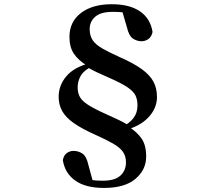

<svg xmlns="http://www.w3.org/2000/svg" viewBox="-20 -784 1040 927"><path d="M482.3 123.4Q393.2 123.4 343.2 87.8Q293.1 52.2 283.4 -11Q288.1 -35 303 -45.3Q317.9 -55.5 335 -55.5Q358.4 -55.5 378.2 -42.3Q397.9 -29.1 406.8 12.7L432 105.3L383.9 73.1Q401.3 81.8 422.5 85.1Q443.7 88.5 476.4 88.5Q534.8 88.5 561.5 63.7Q588.2 38.9 588.2 -0.1Q588.2 -30.2 573.6 -50.9Q559.1 -71.6 526.5 -90.5Q493.9 -109.3 440.8 -133.1Q375.2 -162.3 336.1 -189.8Q297 -217.4 280.1 -248.1Q263.2 -278.8 263.2 -316.2Q263.2 -372.6 301.1 -416.7Q339 -460.8 417.5 -480.3L421.9 -487.8L426.6 -464.9Q385.6 -445.1 370.2 -418.8Q354.9 -392.6 354.9 -362Q354.9 -335.7 365.6 -316Q376.3 -296.4 406.1 -277.3Q435.8 -258.3 492.5 -232.8Q530.1 -216.2 553.5 -204.8Q576.9 -193.4 603.2 -178V-171.1Q641.8 -146.4 663.8 -114.7Q685.7 -82.9 685.7 -27.8Q685.7 35.6 634.1 79.5Q582.4 123.4 482.3 123.4ZM519.6 -763.6Q605.8 -763.6 656.1 -729Q706.4 -694.5 716.6 -629.5Q711.2 -605.5 696.1 -595.2Q681.1 -584.9 663.2 -584.9Q640.8 -584.9 621.5 -598Q602.1 -611.1 592.5 -653.2L566.2 -743.4L616.9 -712.1Q598.5 -721.1 578.2 -723.9Q557.9 -726.8 525 -726.8Q466.8 -726.8 439.9 -703.4Q412.9 -679.9 412.9 -643.3Q412.9 -611.9 427.4 -590.1Q442 -568.3 474.4 -549.8Q506.9 -531.2 558.5 -508Q626.6 -478 665.5 -449.5Q704.4 -420.9 721.1 -389.3Q737.9 -357.6 737.9 -315.5Q737.9 -261.2 696.4 -217.2Q654.9 -173.2 579.9 -154.6L575.5 -151.1L569.4 -170.6Q607.8 -190.8 625.8 -215.8Q643.8 -240.8 643.8 -275.4Q643.8 -301.9 634.8 -321.8Q625.8 -341.7 596.8 -361.7Q567.8 -381.8 506.8 -408.5Q471.5 -424.1 449 -434.5Q426.6 -444.9 400.5 -459.9V-467.1Q358.3 -492.7 336.8 -524.5Q315.3 -556.4 315.3 -606Q315.3 -678.6 370.6 -721.1Q425.9 -763.6 519.6 -763.6Z"/></svg>

Font: Noto Serif JP
Style: Regular
Weight: 200
Designer: Ryoko NISHIZUKA 西塚涼子 (kana & ideographs); Frank Grießhammer (Latin, Greek & Cyrillic); Wenlong ZHANG 张文龙 (bopomofo); San
Foundry: Adobe
Version: Version 2.001;hotconv 1.1.0;makeotfexe 2.6.0